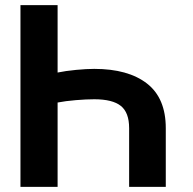

<svg xmlns="http://www.w3.org/2000/svg" viewBox="-20 -727 752 747"><path d="M482.4 0V-228.5Q482.4 -289.1 450.2 -314.9Q418 -340.8 346.7 -340.8Q315.9 -340.8 275.1 -337.4Q234.4 -334 204.1 -328.1V0H59.6V-707H204.1V-444.8Q234.9 -451.2 275.9 -455.1Q316.9 -459 346.7 -459Q478.5 -459 551.8 -402.1Q625 -345.2 625 -228.5V0Z"/></svg>

Font: Pretendard Std
Style: Bold
Weight: 700
Designer: Base glyphs from Inter by Rasmus Andersson; Hangeul glyphs from Noto Sans CJK(Source Han Sans) by Jang Soo-young and Kan
Foundry: Kil Hyung-jin
Version: Version 1.309